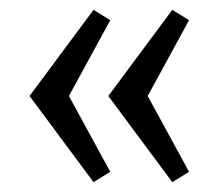

<svg xmlns="http://www.w3.org/2000/svg" viewBox="-20 -515 454 390"><path d="M204 -474 170 -495 40 -320 170 -145 204 -166 120 -320ZM364 -474 330 -495 200 -320 330 -145 364 -166 280 -320Z"/></svg>

Font: Kumar One
Style: Regular
Weight: 400
Designer: Parimal Parmar
Foundry: Indian Type Foundry
Version: Version 1.000;PS 1.000;hotconv 1.0.88;makeotf.lib2.5.647800